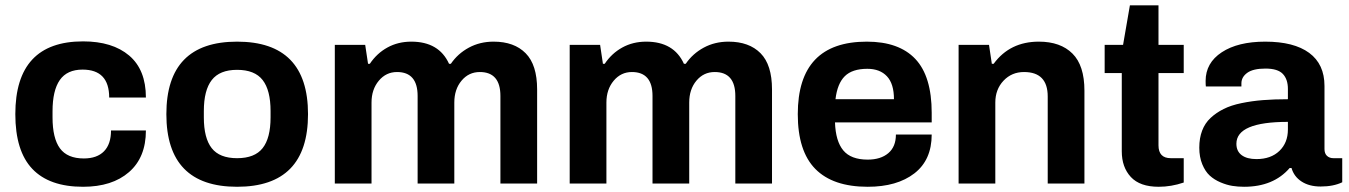

<svg xmlns="http://www.w3.org/2000/svg" viewBox="-20 -696 5114 728"><path d="M294.9 12.2Q167 12.2 102.5 -55.7Q38.1 -123.5 38.1 -263.2Q38.1 -539.1 294.9 -539.1Q406.2 -539.1 469.7 -485.4Q533.2 -431.6 533.2 -326.2H394Q394 -432.1 293 -432.1Q234.4 -432.1 206.8 -392.6Q179.2 -353 179.2 -273.9V-251Q179.2 -171.9 207.3 -133.5Q235.4 -95.2 297.9 -95.2Q347.7 -95.2 374.3 -122.3Q400.9 -149.4 400.9 -201.2H533.2Q533.2 -99.1 469.2 -43.5Q405.3 12.2 294.9 12.2Z M878.9 12.2Q610.8 12.2 610.8 -263.2Q610.8 -538.1 878.9 -538.1Q1147.9 -538.1 1147.9 -263.2Q1147.9 12.2 878.9 12.2ZM878.9 -96.2Q945.8 -96.2 975.8 -134.3Q1005.9 -172.4 1005.9 -251V-274.9Q1005.9 -354 975.8 -392.6Q945.8 -431.2 878.9 -431.2Q813 -431.2 783 -392.6Q752.9 -354 752.9 -274.9V-251Q752.9 -172.4 782.7 -134.3Q812.5 -96.2 878.9 -96.2Z M1249.5 0V-525.9H1364.7L1375.5 -454.1H1382.3Q1408.7 -493.7 1449 -515.9Q1489.3 -538.1 1539.6 -538.1Q1644.5 -538.1 1682.6 -454.1H1689.5Q1715.8 -492.7 1757.8 -515.4Q1799.8 -538.1 1851.6 -538.1Q1929.7 -538.1 1973.1 -494.1Q2016.6 -450.2 2016.6 -356.9V0H1877.4V-332Q1877.4 -422.9 1799.3 -422.9Q1757.3 -422.9 1730 -390.1Q1702.6 -357.4 1702.6 -307.1V0H1563.5V-332Q1563.5 -422.9 1485.4 -422.9Q1443.8 -422.9 1416.3 -389.9Q1388.7 -356.9 1388.7 -307.1V0Z M2140.1 0V-525.9H2255.4L2266.1 -454.1H2272.9Q2299.3 -493.7 2339.6 -515.9Q2379.9 -538.1 2430.2 -538.1Q2535.2 -538.1 2573.2 -454.1H2580.1Q2606.4 -492.7 2648.4 -515.4Q2690.4 -538.1 2742.2 -538.1Q2820.3 -538.1 2863.8 -494.1Q2907.2 -450.2 2907.2 -356.9V0H2768.1V-332Q2768.1 -422.9 2689.9 -422.9Q2647.9 -422.9 2620.6 -390.1Q2593.3 -357.4 2593.3 -307.1V0H2454.1V-332Q2454.1 -422.9 2376 -422.9Q2334.5 -422.9 2306.9 -389.9Q2279.3 -356.9 2279.3 -307.1V0Z M3270 12.2Q3138.2 12.2 3071.5 -55.4Q3004.9 -123 3004.9 -263.2Q3004.9 -538.1 3266.6 -538.1Q3388.7 -538.1 3450.7 -472.4Q3512.7 -406.7 3512.7 -268.1V-231.9H3146Q3148.4 -160.6 3177.5 -125.7Q3206.5 -90.8 3270 -90.8Q3319.3 -90.8 3348.1 -115.2Q3377 -139.6 3377 -186H3512.7Q3512.7 -89.4 3447 -38.6Q3381.3 12.2 3270 12.2ZM3147.9 -319.8H3369.6Q3369.6 -378.4 3343 -406.7Q3316.4 -435.1 3268.6 -435.1Q3211.4 -435.1 3183.1 -407Q3154.8 -378.9 3147.9 -319.8Z M3614.7 0V-525.9H3730L3740.7 -454.1H3747.6Q3809.1 -538.1 3918.9 -538.1Q4001 -538.1 4046.4 -492.9Q4091.8 -447.8 4091.8 -352.1V0H3952.6V-330.1Q3952.6 -422.9 3862.8 -422.9Q3815.9 -422.9 3784.9 -389.9Q3753.9 -356.9 3753.9 -307.1V0Z M4373.5 12.2Q4302.2 12.2 4267.8 -24.9Q4233.4 -62 4233.4 -122.1V-418.9H4168.5V-525.9H4238.3L4264.2 -675.8H4372.6V-525.9H4468.3V-418.9H4372.6V-145Q4372.6 -96.2 4419.4 -96.2H4468.3V-3.9Q4420.9 12.2 4373.5 12.2Z M4697.3 12.2Q4673.8 12.2 4652.6 8.8Q4631.3 5.4 4607.7 -4.6Q4584 -14.6 4566.9 -30.3Q4549.8 -45.9 4538.6 -73.2Q4527.3 -100.6 4527.3 -136.2Q4527.3 -172.4 4538.1 -200.7Q4548.8 -229 4570.1 -248.8Q4591.3 -268.6 4619.6 -282.7Q4647.9 -296.9 4687 -304.9Q4726.1 -313 4768.6 -316.4Q4811 -319.8 4863.3 -319.8V-358.9Q4863.3 -395.5 4844 -415.8Q4824.7 -436 4778.3 -436Q4731.4 -436 4709.2 -419.9Q4687 -403.8 4687 -379.9V-368.2H4552.2Q4551.3 -374 4551.3 -389.2Q4551.3 -457.5 4612.5 -497.8Q4673.8 -538.1 4777.3 -538.1Q4886.2 -538.1 4944.1 -495.4Q5002 -452.6 5002 -370.1V-130.9Q5002 -113.8 5011.5 -105Q5021 -96.2 5036.1 -96.2H5069.3V-4.9Q5036.1 11.2 4987.3 11.2Q4944.3 11.2 4915.3 -7.6Q4886.2 -26.4 4877 -59.1H4870.1Q4808.6 12.2 4697.3 12.2ZM4744.1 -92.8Q4798.8 -92.8 4831.1 -123.8Q4863.3 -154.8 4863.3 -205.1V-233.9Q4668 -233.9 4668 -150.9Q4668 -122.6 4688 -107.7Q4708 -92.8 4744.1 -92.8Z"/></svg>

Font: Archivo
Style: Bold
Weight: 700
Designer: Hector Gatti
Foundry: Omnibus-Type
Version: Version 2.001